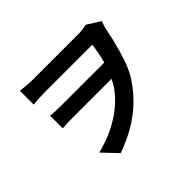

<svg xmlns="http://www.w3.org/2000/svg" viewBox="-165 -1007 1329 1329"><g transform="rotate(-45 500.0 -342.0)"><path d="M762 -265C801 -328 830 -422 853 -516L856 -526C865 -564 873 -601 880 -636C884 -653 890 -667 896 -680L798 -742C772 -734 740 -732 709 -732H265C222 -732 180 -738 153 -741V-606C187 -609 230 -612 266 -612H733C733 -611 733 -609 732 -607L731 -597C724 -551 716 -506 704 -466H274C243 -466 209 -468 179 -471V-347C213 -350 240 -351 273 -351H660C652 -334 643 -317 634 -303C554 -183 410 -91 239 -50L341 58C554 -18 673 -126 762 -265Z"/></g></svg>

Font: Glow Sans SC Normal
Style: Bold
Weight: 700
Designer: Ryoko NISHIZUKA (kana, bopomofo & ideographs); Paul D. Hunt (Latin, Greek & Cyrillic); Sandoll Communications, Soo-young
Version: Version 0.93